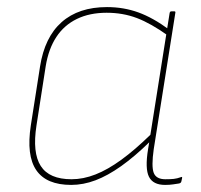

<svg xmlns="http://www.w3.org/2000/svg" viewBox="-20 -510 567 542"><path d="M181 12Q111 12 82.5 -29.5Q54 -71 67 -156L93 -322Q106 -405 154 -447.5Q202 -490 282 -490Q329 -490 370.5 -475Q412 -460 458 -426L455 -409Q406 -444 366.5 -459Q327 -474 281 -474Q233 -474 197 -456.5Q161 -439 139 -405.5Q117 -372 109 -323L83 -156Q71 -79 95 -41.5Q119 -4 182 -4Q215 -4 249.5 -17.5Q284 -31 322.5 -59Q361 -87 405 -130L402 -109Q360 -68 322 -41Q284 -14 249.5 -1Q215 12 181 12ZM446 12Q412 12 400.5 -11Q389 -34 398 -89L402 -113L403 -120L450 -417L451 -424L459 -474Q460 -477 461.5 -477.5Q463 -478 464 -478H472Q476 -478 475 -474L414 -89Q407 -40 414 -22Q421 -4 447 -4Q461 -4 470.5 -5Q480 -6 491 -10Q495 -12 494 -7L492 2Q491 7 485 8Q478 9 468.5 10.5Q459 12 446 12Z"/></svg>

Font: Sofia Sans Hairline
Style: Italic
Weight: 1
Italic angle: -9°
Designer: Botio Nikoltchev, Ani Petrova
Foundry: lettersoup
Version: Version 4.102